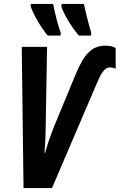

<svg xmlns="http://www.w3.org/2000/svg" viewBox="-20 -951 605 971"><path d="M379 -771H439L442 -783C424 -845 412 -894 404 -931H292L290 -921C300 -883 340 -816 379 -771ZM221 -771H285L288 -783C272 -826 257 -887 249 -931H137L135 -921C144 -885 187 -812 221 -771ZM99 0H243L466 -521C486 -569 505 -610 535 -610C542 -610 555 -609 565 -603V-708C549 -718 531 -720 511 -720C425 -720 390 -644 348 -540L248 -298C237 -270 218 -215 208 -178H205C209 -228 211 -267 211 -307L218 -714H90Z"/></svg>

Font: Noto Sans ExtraCondensed
Style: Bold Italic
Weight: 700
Width: 2
Italic angle: -12°
Designer: Monotype Design Team
Foundry: Monotype Imaging Inc.
Version: Version 2.013